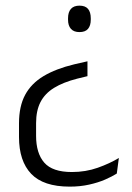

<svg xmlns="http://www.w3.org/2000/svg" viewBox="-20 -516 481 697"><path d="M297.5 -293.5V-239.5L260.5 -230.5Q209.5 -217.5 176.2 -197Q143 -176.5 127 -145.5Q111 -114.5 111 -69V-23Q111 40.5 140.8 74.5Q170.5 108.5 241 108.5Q291 108.5 334.8 93Q378.5 77.5 411.5 57.5L404 114Q387.5 124.5 361.8 135.8Q336 147 303.5 154.2Q271 161.5 233 161.5Q137.5 161.5 93.2 115Q49 68.5 49 -18.5V-68.5Q49 -130 71.2 -171.5Q93.5 -213 138.2 -239.8Q183 -266.5 249.5 -282.5ZM268.5 -495.5Q289.5 -495.5 299.5 -483.8Q309.5 -472 309.5 -449.5V-444.5Q309.5 -423 299.5 -411.2Q289.5 -399.5 268.5 -399.5Q248 -399.5 237.5 -411.2Q227 -423 227 -444.5V-449.5Q227 -472 237.5 -483.8Q248 -495.5 268.5 -495.5Z"/></svg>

Font: Anek Latin Medium Light
Style: Regular
Weight: 300
Version: Version 1.003